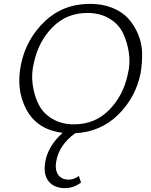

<svg xmlns="http://www.w3.org/2000/svg" viewBox="-20 -684 783 993"><path d="M446 -664Q510 -664 561 -643.5Q612 -623 643.5 -588Q675 -553 694.5 -506.5Q714 -460 715 -409Q716 -358 707 -304Q681 -179 591 -90.5Q501 -2 369 5Q285 66 271 150Q263 192 280 218.5Q297 245 336 245Q363 245 388 226L399 260Q360 289 317 289Q259 289 231 253Q203 217 214 154Q228 71 304 3Q173 -13 117 -116.5Q61 -220 89 -353Q116 -482 211 -573Q306 -664 446 -664ZM640 -296Q655 -354 646.5 -411Q638 -468 615.5 -514Q593 -560 545 -588.5Q497 -617 432 -617Q324 -617 251.5 -543Q179 -469 156 -362Q141 -304 149 -246.5Q157 -189 180 -143.5Q203 -98 250.5 -69.5Q298 -41 363 -41Q471 -41 544 -115Q617 -189 640 -296Z"/></svg>

Font: EauTest Semilight
Style: Italic
Weight: 300
Italic angle: -12°
Designer: Christian Thalmann (Catharsis Fonts)
Version: Version 0.001;PS 000.001;hotconv 1.0.88;makeotf.lib2.5.64775